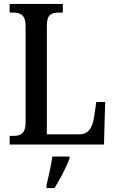

<svg xmlns="http://www.w3.org/2000/svg" viewBox="-20 -734 585 975"><path d="M29 0H508L514 -216H469L458 -141C450 -88 431 -52 383 -52H218V-605C218 -659 240 -670 279 -670H299V-714H29V-670H48C83 -670 110 -659 110 -602V-111C110 -55 83 -44 51 -44H29ZM216 208V221H257C283 179 318 113 333 71V61H246C239 109 226 164 216 208Z"/></svg>

Font: Noto Serif Myanmar Condensed Medium
Style: Regular
Weight: 500
Width: 3
Designer: Ben Mitchell and the Monotype Design Team
Foundry: Monotype Imaging Inc.
Version: Version 2.106